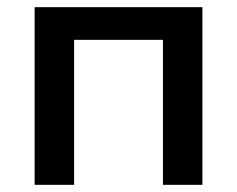

<svg xmlns="http://www.w3.org/2000/svg" viewBox="-20 -515 660 535"><path d="M76.5 0V-495H544V0H434V-404H186.5V0Z"/></svg>

Font: Geologica EX
Style: Regular
Weight: 400
Designer: Sindre Bremnes, Frode Helland
Foundry: Monokrom Skriftforlag AS
Version: Version 1.010;gftools[0.9.28]